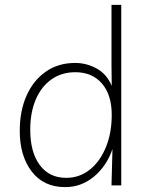

<svg xmlns="http://www.w3.org/2000/svg" viewBox="-20 -760 599 787"><path d="M477 -740V0H437L441 -149Q417 -79 365 -36Q313 7 247 7Q159 7 110 -57Q61 -121 61 -223Q61 -306 89 -368.5Q117 -431 168 -466.5Q219 -502 288 -502Q335 -502 376.5 -479Q418 -456 438 -408L437 -492V-740ZM289 -464Q233 -464 191.5 -435Q150 -406 127 -353Q104 -300 104 -228Q104 -136 143 -83.5Q182 -31 251 -31Q306 -31 348 -64.5Q390 -98 414 -156.5Q438 -215 438 -289Q438 -371 398 -417.5Q358 -464 289 -464Z"/></svg>

Font: Livvic ExtraLight
Style: Regular
Weight: 275
Designer: Jacques Le Bailly, Baron von Fonthausen
Version: Version 1.001; ttfautohint (v1.8.2)